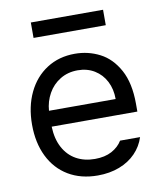

<svg xmlns="http://www.w3.org/2000/svg" viewBox="-81 -773 716 849"><g transform="rotate(-10 276.5 -348.0)"><path d="M42 -260.7Q42 -341.8 72 -404.5Q102.1 -467.3 156.5 -502.2Q210.9 -537.1 282.2 -537.1Q342.3 -537.1 394 -510.5Q445.8 -483.9 478.3 -424.6Q510.7 -365.2 510.7 -272.5V-237.3H126Q127.9 -182.1 148.9 -143.1Q169.9 -104 206.3 -83.7Q242.7 -63.5 290 -63.5Q335 -63.5 366 -80.3Q397 -97.2 413.1 -124H502.9Q490.2 -84 460.7 -53.5Q431.2 -22.9 387.5 -6.1Q343.8 10.7 290 10.7Q214.4 10.7 158.2 -22.9Q102.1 -56.6 72 -118.2Q42 -179.7 42 -260.7ZM425.8 -308.6Q425.8 -353 408 -387.9Q390.1 -422.9 357.4 -442.9Q324.7 -462.9 282.2 -462.9Q237.8 -462.9 203.4 -441.9Q168.9 -420.9 149.2 -385.5Q129.4 -350.1 126.5 -308.6ZM439.5 -637.7H115.2V-707H439.5Z"/></g></svg>

Font: Pretendard Std
Style: Regular
Weight: 400
Designer: Base glyphs from Inter by Rasmus Andersson; Hangeul glyphs from Noto Sans CJK(Source Han Sans) by Jang Soo-young and Kan
Foundry: Kil Hyung-jin
Version: Version 1.309